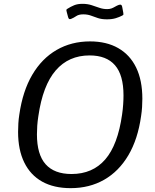

<svg xmlns="http://www.w3.org/2000/svg" viewBox="-20 -967 804 997"><path d="M347 10Q260 10 199.1 -23.8Q138.3 -57.6 106.1 -123.1Q73.9 -188.7 73.9 -282.1Q73.9 -303.4 75.3 -326.1Q76.6 -348.7 80.3 -372Q97.8 -494 147.5 -578.6Q197.2 -663.2 274 -707.6Q350.8 -752 447.4 -752Q533.1 -752 593.9 -717.2Q654.8 -682.4 687 -616.2Q719.2 -550 719.2 -454.2Q719.2 -433.6 717.8 -411.1Q716.4 -388.6 712.7 -364.5Q696 -244.6 646.6 -160.8Q597.1 -77.1 520.8 -33.6Q444.5 10 347 10ZM351.5 -63.4Q460.8 -63.4 526.4 -139Q591.9 -214.6 614 -372.7Q618 -400.2 619.6 -425.1Q621.3 -449.9 621.3 -471.7Q621.3 -577.2 577.1 -628.2Q532.9 -679.2 445.3 -679.2Q336.7 -679.2 269.4 -601.4Q202.1 -523.6 179.1 -363.7Q175.1 -337.9 173.4 -314Q171.8 -290.1 171.8 -269.4Q171.8 -164.7 217 -114Q262.2 -63.4 351.5 -63.4ZM613.9 -885.7Q600.7 -878.7 581.3 -872.6Q561.9 -866.6 535.4 -866.6Q508 -866.6 488.5 -873.1Q469 -879.7 451.7 -886.1Q434.3 -892.5 412.4 -892.5Q389.1 -892.5 376.1 -883.5Q363 -874.5 348.2 -868.5Q341.1 -866.4 338.4 -868.9Q335.6 -871.4 333.6 -878.3L326.5 -904.8Q325.5 -909.9 324.7 -913.8Q323.9 -917.7 329.2 -920.9Q347.3 -932.5 365.2 -939.8Q383.1 -947.1 407.9 -947.1Q433.9 -947.1 454.8 -940.4Q475.7 -933.8 495.5 -926.7Q515.3 -919.7 536.3 -919.7Q549.9 -919.7 559.7 -923.5Q569.5 -927.4 578.5 -932.8Q587.5 -938.2 597.1 -941.6Q605.2 -944.3 609.3 -941.5Q613.4 -938.6 614.4 -931.9L620.1 -901.3Q621.1 -896.6 620.9 -892.6Q620.6 -888.5 613.9 -885.7Z"/></svg>

Font: Libre Franklin Thin
Style: Italic
Weight: 100
Italic angle: -8°
Designer: Pablo Impallari, Rodrigo Fuenzalida, Nhung Nguyen
Foundry: Impallari Type
Version: Version 3.000